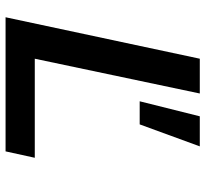

<svg xmlns="http://www.w3.org/2000/svg" viewBox="-44 -694 738 690"><g transform="rotate(90 325.0 -349.0)"><path d="M191 -698H316L191 -105H547L524 0H42ZM398 -698H506L427 -482H344Z"/></g></svg>

Font: Azeret Mono Medium
Style: Italic
Weight: 500
Italic angle: -12°
Designer: Martin Vácha
Foundry: Displaay
Version: Version 1.000; Glyphs 3.0.3, build 3074